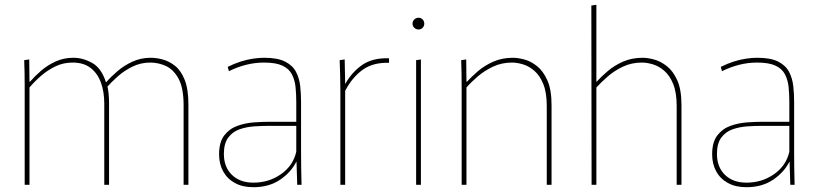

<svg xmlns="http://www.w3.org/2000/svg" viewBox="-20 -771 3413 801"><path d="M83 -411Q83 -441 82.5 -466.5Q82 -492 81 -520L102 -523L103 -430H105Q125 -453 151.5 -476Q178 -499 212 -514.5Q246 -530 286 -530Q326 -530 364.5 -508.5Q403 -487 422 -428H423Q443 -451 470.5 -474.5Q498 -498 533 -514Q568 -530 609 -530Q632 -530 658.5 -523Q685 -516 710 -496.5Q735 -477 750.5 -438Q766 -399 766 -334V0H746V-331Q746 -404 725 -442.5Q704 -481 672.5 -495.5Q641 -510 607 -510Q567 -510 532.5 -493Q498 -476 471 -452Q444 -428 425 -406L427 -416Q431 -400 433 -381Q435 -362 435 -341V0H415V-339Q415 -388 401 -426.5Q387 -465 358 -487.5Q329 -510 283 -510Q244 -510 211 -494Q178 -478 150.5 -454Q123 -430 103 -406V0H83Z M1037 10Q992 10 960 -7.5Q928 -25 911 -56Q894 -87 894 -127Q894 -178 915.5 -206Q937 -234 970.5 -246Q1004 -258 1040.5 -260.5Q1077 -263 1107 -263H1216V-345Q1216 -378 1213 -407.5Q1210 -437 1198 -460.5Q1186 -484 1158.5 -497Q1131 -510 1082 -510Q1043 -510 1006 -500.5Q969 -491 935 -474L930 -492Q958 -506 985 -514.5Q1012 -523 1037 -526.5Q1062 -530 1082 -530Q1138 -530 1169.5 -514Q1201 -498 1215 -471Q1229 -444 1232.5 -411.5Q1236 -379 1236 -346V-134Q1236 -106 1236.5 -69Q1237 -32 1238 0H1220L1217 -96H1216Q1194 -52 1148 -21Q1102 10 1037 10ZM1037 -9Q1102 -9 1152.5 -44.5Q1203 -80 1216 -138V-246H1104Q1076 -246 1043 -244Q1010 -242 980.5 -232Q951 -222 932.5 -197.5Q914 -173 914 -129Q914 -74 947.5 -41.5Q981 -9 1037 -9Z M1400 0V-392Q1400 -430 1399 -460.5Q1398 -491 1397 -520L1418 -523L1420 -422H1421Q1448 -470 1491 -500Q1534 -530 1603 -528V-509Q1536 -511 1492.5 -479.5Q1449 -448 1420 -392V0Z M1716 -520 1736 -523V0H1716ZM1726 -648Q1716 -648 1708.5 -655Q1701 -662 1701 -672Q1701 -683 1708.5 -690Q1716 -697 1726 -697Q1736 -697 1743 -690Q1750 -683 1750 -672Q1750 -662 1743 -655Q1736 -648 1726 -648Z M1906 -400Q1906 -436 1905.5 -464Q1905 -492 1904 -520L1925 -523L1926 -430H1928Q1947 -451 1974.5 -474.5Q2002 -498 2038.5 -514Q2075 -530 2120 -530Q2140 -530 2167 -523Q2194 -516 2220 -495.5Q2246 -475 2263.5 -436Q2281 -397 2281 -333V0H2261V-329Q2261 -385 2246.5 -420.5Q2232 -456 2209.5 -475.5Q2187 -495 2162 -502.5Q2137 -510 2116 -510Q2073 -510 2037 -493Q2001 -476 1973 -452Q1945 -428 1926 -406V0H1906Z M2447 -748 2468 -751V-430H2469Q2488 -451 2515.5 -474.5Q2543 -498 2579.5 -514Q2616 -530 2661 -530Q2681 -530 2708 -523Q2735 -516 2761.5 -495.5Q2788 -475 2805.5 -436Q2823 -397 2823 -333V0H2803V-329Q2803 -385 2788.5 -420.5Q2774 -456 2751.5 -475.5Q2729 -495 2704 -502.5Q2679 -510 2658 -510Q2615 -510 2579 -493Q2543 -476 2515.5 -452Q2488 -428 2468 -406V0H2448Z M3094 10Q3049 10 3017 -7.5Q2985 -25 2968 -56Q2951 -87 2951 -127Q2951 -178 2972.5 -206Q2994 -234 3027.5 -246Q3061 -258 3097.5 -260.5Q3134 -263 3164 -263H3273V-345Q3273 -378 3270 -407.5Q3267 -437 3255 -460.5Q3243 -484 3215.5 -497Q3188 -510 3139 -510Q3100 -510 3063 -500.5Q3026 -491 2992 -474L2987 -492Q3015 -506 3042 -514.5Q3069 -523 3094 -526.5Q3119 -530 3139 -530Q3195 -530 3226.5 -514Q3258 -498 3272 -471Q3286 -444 3289.5 -411.5Q3293 -379 3293 -346V-134Q3293 -106 3293.5 -69Q3294 -32 3295 0H3277L3274 -96H3273Q3251 -52 3205 -21Q3159 10 3094 10ZM3094 -9Q3159 -9 3209.5 -44.5Q3260 -80 3273 -138V-246H3161Q3133 -246 3100 -244Q3067 -242 3037.5 -232Q3008 -222 2989.5 -197.5Q2971 -173 2971 -129Q2971 -74 3004.5 -41.5Q3038 -9 3094 -9Z"/></svg>

Font: Murecho Thin Thin
Style: Regular
Weight: 250
Version: Version 1.010